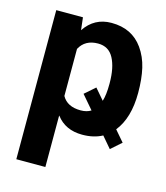

<svg xmlns="http://www.w3.org/2000/svg" viewBox="-111 -623 785 910"><g transform="rotate(15 281.5 -167.5)"><path d="M197 203H54.5V-528.5H185.5L192.5 -467Q240 -538 323.5 -538Q324 -538 324.5 -538Q424.5 -538 478 -463Q507 -422 519 -370.2Q531 -318.5 531 -249.5Q531 -126.5 475 -56.5L521 -3L470 42L423.5 -12.5Q382 10 325.5 10Q242.5 10 198 -49L197 -48.5ZM288.5 -99.5Q318.5 -99.5 339 -112.5L282 -179L333 -223.5L378.5 -170.5Q388.5 -202 388.5 -255Q388.5 -257.5 388.5 -260Q388.5 -336 364.2 -381.5Q340 -427 287.5 -427Q224 -427 197 -376.5V-145.5Q222.5 -99.5 288.5 -99.5Z"/></g></svg>

Font: Roberto Sans
Style: Bold
Weight: 700
Designer: Google (font) & Cristiano Sobral (main changes)
Version: Version 1.000;October 12, 2021;FontCreator 14.0.0.2814 64-bi